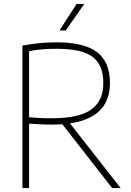

<svg xmlns="http://www.w3.org/2000/svg" viewBox="-20 -964 673 984"><path d="M95 0V-730.5Q120.5 -735 147.2 -738.8Q174 -742.5 204.8 -744.8Q235.5 -747 272.5 -747Q411 -747 477.2 -696.8Q543.5 -646.5 543.5 -538.5Q543.5 -468 510.8 -420.8Q478 -373.5 412 -349.5Q346 -325.5 245.5 -325.5Q210 -325.5 183.5 -327Q157 -328.5 129 -330.5V0ZM555 0 280.5 -351.5H323L598.5 0ZM244.5 -358Q386 -358 447.8 -402.8Q509.5 -447.5 509.5 -537.5Q509.5 -600.5 485 -639.5Q460.5 -678.5 408 -696.2Q355.5 -714 270.5 -714Q226 -714 194 -711Q162 -708 129 -702V-363Q151 -361.5 168.2 -360.2Q185.5 -359 203.2 -358.5Q221 -358 244.5 -358ZM285 -808 372.5 -944H412L317 -808Z"/></svg>

Font: Encode Sans Condensed Thin Thin
Style: Regular
Weight: 250
Version: Version 3.002